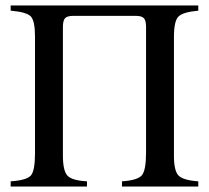

<svg xmlns="http://www.w3.org/2000/svg" viewBox="-20 -682 764 702"><path d="M705 0H426V-19Q484 -23 499 -41.5Q514 -60 514 -124V-584Q514 -607 506 -615.5Q498 -624 477 -624H248Q226 -624 218 -615.5Q210 -607 210 -583V-113Q210 -58 226.5 -40Q243 -22 298 -19V0H19V-19Q78 -23 93 -40.5Q108 -58 108 -122V-548Q108 -606 92.5 -622Q77 -638 19 -643V-662H705V-643Q649 -638 632.5 -621.5Q616 -605 616 -548V-111Q616 -58 632.5 -40.5Q649 -23 705 -19Z"/></svg>

Font: STIX Math
Style: Regular
Weight: 400
Designer: MicroPress Inc., with final additions and corrections provided by Coen Hoffman, Elsevier (retired)
Version: Version 1.1.1